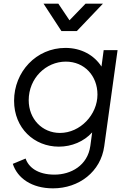

<svg xmlns="http://www.w3.org/2000/svg" viewBox="-20 -810 703 1050"><path d="M270 220C412 220 531 129 550 -10L623 -536H547L535 -446C495 -508 425 -548 338 -548C178 -548 57 -417 57 -259C57 -109 167 -8 302 -8C372 -8 439 -36 484 -86L474 -12C459 96 367 145 278 145C185 145 136 104 120 57L50 86C75 164 153 220 270 220ZM137 -262C137 -382 231 -473 340 -473C442 -473 513 -395 513 -293C513 -183 419 -83 308 -83C211 -83 137 -159 137 -262ZM218 -790 316 -640H400L543 -790H448L360 -699L299 -790Z"/></svg>

Font: Mluvka
Style: Italic
Weight: 400
Italic angle: -8°
Designer: Modified by Jiří Krblich, Original typeface by Gumpita Rahayu
Foundry: Gumpita Rahayu & Jiří Krblich
Version: Version 2.000;Glyphs 3.1.1 (3134)